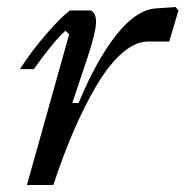

<svg xmlns="http://www.w3.org/2000/svg" viewBox="-20 -530 531 550"><path d="M426.8 -505.9 482.9 -509.8 491.2 -500 464.8 -411.1H404.8Q367.7 -411.1 329.6 -377.7Q291.5 -344.2 256.6 -285.2Q221.7 -226.1 191.2 -155.3Q160.6 -84.5 132.8 0H57.1L178.2 -432.1L167 -441.9Q161.1 -436.5 150.4 -425.3Q139.6 -414.1 118.7 -387.9Q97.7 -361.8 77.1 -332H37.1Q70.3 -383.8 112.5 -432.4Q154.8 -481 180.2 -500H240.2Q256.8 -491.7 254.9 -461.7Q252.9 -431.6 229 -359.9L187 -234.9H205.1Q256.3 -358.4 313.5 -430.4Q370.6 -502.4 426.8 -505.9Z"/></svg>

Font: Happy Times at the IKOB New Game Plus Edition
Style: Italic
Weight: 400
Italic angle: -16°
Designer: Lucas Le Bihan
Foundry: Lucas Le Bihan
Version: Version 1.000;PS 1.0;hotconv 1.0.88;makeotf.lib2.5.647800